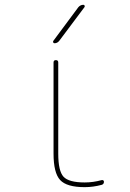

<svg xmlns="http://www.w3.org/2000/svg" viewBox="-20 -770 540 800"><path d="M222.7 -129.9Q222.7 -57.6 244.6 -33.7Q266.6 -9.8 333 -9.8Q368.2 -9.8 403.3 -19.5Q407.2 -20.5 410.2 -18.6Q413.1 -16.6 413.1 -12.7Q413.1 -2.9 404.3 0Q368.2 9.8 333 9.8Q257.8 9.8 230.5 -20Q203.1 -49.8 203.1 -129.9V-509.8Q203.1 -519.5 212.9 -519.5Q222.7 -519.5 222.7 -509.8ZM207 -589.8Q203.1 -589.8 201.7 -593.3Q200.2 -596.7 202.1 -599.6L306.6 -740.2Q315.4 -750 327.1 -750Q331.1 -750 332.5 -746.6Q334 -743.2 332 -740.2L226.6 -599.6Q218.8 -589.8 207 -589.8Z"/></svg>

Font: Rounded Mgen+ 1m thin
Style: Regular
Weight: 100
Designer: [Source Han Sans]
Ryoko NISHIZUKA  (kana & ideographs); Paul D. Hunt (Latin, Greek & Cyrillic); Wenlong ZHANG  (bopomofo
Version: Version 1.059.20150602